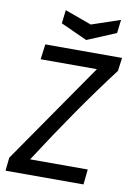

<svg xmlns="http://www.w3.org/2000/svg" viewBox="-93 -899 665 958"><g transform="rotate(10 240.0 -420.5)"><path d="M11 -67 365 -578H80L90 -655H479L470 -588Q300 -364 115 -77H407L399 0H4ZM296 -792 441 -841 433 -773 287 -712 153 -773 161 -841Z"/></g></svg>

Font: Ropa Sans
Style: Italic
Weight: 400
Version: Version 1.100